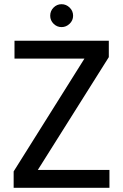

<svg xmlns="http://www.w3.org/2000/svg" viewBox="-20 -894 586 914"><path d="M45 0V-78L382 -615H49V-700H498V-622L160 -85H501V0ZM273 -765Q251 -765 235 -781Q219 -797 219 -819Q219 -842 235 -858Q251 -874 273 -874Q295 -874 311.5 -858Q328 -842 328 -819Q328 -797 311.5 -781Q295 -765 273 -765Z"/></svg>

Font: DM Sans 24pt Medium
Style: Regular
Weight: 500
Designer: Colophon Foundry, Jonny Pinhorn
Foundry: Colophon Foundry
Version: Version 4.004;gftools[0.9.30]